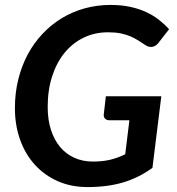

<svg xmlns="http://www.w3.org/2000/svg" viewBox="-20 -751 718 779"><path d="M357 -95.5C329.3 -95.5 304.2 -100.6 281.8 -110.8C259.2 -120.9 240 -135.5 224 -154.5C208 -173.5 195.6 -196.7 186.8 -224C177.9 -251.3 173.5 -282.3 173.5 -317C173.5 -362.7 179.5 -404.1 191.5 -441.2C203.5 -478.4 220.3 -510.2 242 -536.8C263.7 -563.2 289.5 -583.8 319.5 -598.2C349.5 -612.8 382.5 -620 418.5 -620C438.2 -620 455.3 -618.5 470 -615.5C484.7 -612.5 497.8 -608.5 509.2 -603.5C520.8 -598.5 531.3 -592.9 541 -586.8C550.7 -580.6 560.3 -574.3 570 -568C580 -561.3 589.8 -559.1 599.5 -561.2C609.2 -563.4 617.3 -569.2 624 -578.5L666 -632.5C654 -645.8 640.3 -658.5 625 -670.5C609.7 -682.5 592.3 -693 573 -702C553.7 -711 532.1 -718.1 508.2 -723.2C484.4 -728.4 457.8 -731 428.5 -731C391.8 -731 356.8 -726.3 323.2 -717C289.8 -707.7 258.7 -694.2 230 -676.8C201.3 -659.2 175.3 -638.1 152 -613.2C128.7 -588.4 108.8 -560.5 92.2 -529.5C75.8 -498.5 63 -464.8 54 -428.2C45 -391.8 40.5 -353.2 40.5 -312.5C40.5 -266.2 47.5 -223.4 61.5 -184.2C75.5 -145.1 95.4 -111.3 121.2 -82.8C147.1 -54.2 178.1 -32 214.2 -16C250.4 0 290.7 8 335 8C389.3 8 437.7 1.7 480 -11C522.3 -23.7 561.8 -43.3 598.5 -70L634.5 -360.5H409.5L401 -286.5C400.3 -279.8 402.1 -274.2 406.2 -269.8C410.4 -265.2 416.7 -263 425 -263H505L488 -125C469 -115.7 449.2 -108.4 428.5 -103.2C407.8 -98.1 384 -95.5 357 -95.5Z"/></svg>

Font: Lato
Style: Bold Italic
Weight: 700
Italic angle: -7°
Designer: Lukasz Dziedzic
Foundry: tyPoland Lukasz Dziedzic
Version: Version 2.007; 2014-02-27